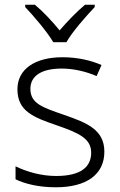

<svg xmlns="http://www.w3.org/2000/svg" viewBox="-20 -785 509 815"><path d="M206 -606H262C286 -649 345 -716 382 -755V-765H341C305 -735 265 -693 233 -656C203 -693 164 -735 128 -765H87V-755C124 -716 181 -649 206 -606ZM423 -141C423 -235 348 -264 253 -297C161 -329 109 -345 109 -408C109 -464 158 -494 242 -494C295 -494 349 -480 390 -462L411 -509C365 -529 309 -542 245 -542C129 -542 54 -492 54 -406C54 -313 122 -287 221 -253C317 -220 367 -196 367 -137C367 -76 323 -38 218 -38C155 -38 93 -56 46 -79V-24C85 -5 143 10 217 10C348 10 423 -45 423 -141Z"/></svg>

Font: Noto Sans Gujarati UI Light
Style: Regular
Weight: 300
Designer: Jelle Bosma - Monotype Design Team, Universal Thirst
Foundry: Monotype Imaging Inc.
Version: Version 2.106